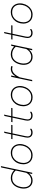

<svg xmlns="http://www.w3.org/2000/svg" viewBox="1848 -2626 788 4523"><g transform="rotate(-90 2241.5 -365.0)"><path d="M252 9Q175.5 9 129.2 -30.8Q83 -70.5 67.5 -135.5Q60 -167 60 -201.5Q60 -237 68 -275Q90.5 -383 154.5 -443.5Q218.5 -504 310 -504Q368 -504 413.8 -481.2Q459.5 -458.5 488 -430H494L507.5 -494Q521 -556.5 533.8 -616.5Q546.5 -676.5 558 -731L590 -739Q577 -677.5 564.2 -617.5Q551.5 -557.5 538 -494L480 -221Q467 -159.5 456 -108Q445 -56.5 433 0H404L418 -68H412Q378.5 -27.5 336.2 -9.2Q294 9 252 9ZM253 -23Q302 -23 349.5 -50.8Q397 -78.5 432 -140L486 -389Q453 -426.5 410.5 -449.2Q368 -472 310 -472Q249.5 -472 206.8 -445.8Q164 -419.5 137.5 -374Q111 -328.5 99 -271Q91 -233 91 -199Q91 -172 96 -147Q107.5 -90.5 146.5 -56.8Q185.5 -23 253 -23Z M844 9Q782.5 9 738.5 -14.2Q694.5 -37.5 668.8 -77.5Q643 -117.5 635.5 -168Q632.5 -188.5 632.5 -209.5Q632.5 -240.5 639 -273Q654 -346.5 693.2 -398.2Q732.5 -450 786 -477Q839.5 -504 898 -504Q978 -504 1029 -464.5Q1080 -425 1099 -361Q1109.5 -326 1109.5 -288Q1109.5 -256 1102 -222Q1087.5 -154 1051 -102Q1014.5 -50 961.5 -20.5Q908.5 9 844 9ZM846 -23Q907 -23 953.2 -50.5Q999.5 -78 1029.2 -124.5Q1059 -171 1071 -228Q1078 -261 1078 -291Q1078 -323 1070 -351.5Q1054.5 -406.5 1011 -439.2Q967.5 -472 898 -472Q837.5 -472 790.5 -445.2Q743.5 -418.5 712.8 -372Q682 -325.5 670 -267Q663.5 -236 663.5 -207Q663.5 -175.5 671 -147Q685 -91 728.5 -57Q772 -23 846 -23Z M1380 9Q1312 9 1280.5 -36Q1260 -65 1260 -109Q1260 -133 1266 -161Q1286 -256 1303 -335Q1320 -414 1331 -465H1224L1230 -494H1337Q1346 -536 1354 -574Q1362 -612 1371 -654L1403 -665Q1392.5 -615.5 1384.5 -578Q1376.5 -540.5 1366.5 -494H1561L1555 -465H1360.5L1295 -157Q1289 -129.5 1289 -107.5Q1289 -73 1304.5 -54Q1329.5 -23 1381 -23Q1427 -23 1469 -54L1468 -16Q1455.5 -7 1431.2 1Q1407 9 1380 9Z M1780 9Q1712 9 1680.5 -36Q1660 -65 1660 -109Q1660 -133 1666 -161Q1686 -256 1703 -335Q1720 -414 1731 -465H1624L1630 -494H1737Q1746 -536 1754 -574Q1762 -612 1771 -654L1803 -665Q1792.5 -615.5 1784.5 -578Q1776.5 -540.5 1766.5 -494H1961L1955 -465H1760.5L1695 -157Q1689 -129.5 1689 -107.5Q1689 -73 1704.5 -54Q1729.5 -23 1781 -23Q1827 -23 1869 -54L1868 -16Q1855.5 -7 1831.2 1Q1807 9 1780 9Z M2211 9Q2149.5 9 2105.5 -14.2Q2061.5 -37.5 2035.8 -77.5Q2010 -117.5 2002.5 -168Q1999.5 -188.5 1999.5 -209.5Q1999.5 -240.5 2006 -273Q2021 -346.5 2060.2 -398.2Q2099.5 -450 2153 -477Q2206.5 -504 2265 -504Q2345 -504 2396 -464.5Q2447 -425 2466 -361Q2476.5 -326 2476.5 -288Q2476.5 -256 2469 -222Q2454.5 -154 2418 -102Q2381.5 -50 2328.5 -20.5Q2275.5 9 2211 9ZM2213 -23Q2274 -23 2320.2 -50.5Q2366.5 -78 2396.2 -124.5Q2426 -171 2438 -228Q2445 -261 2445 -291Q2445 -323 2437 -351.5Q2421.5 -406.5 2378 -439.2Q2334.5 -472 2265 -472Q2204.5 -472 2157.5 -445.2Q2110.5 -418.5 2079.8 -372Q2049 -325.5 2037 -267Q2030.5 -236 2030.5 -207Q2030.5 -175.5 2038 -147Q2052 -91 2095.5 -57Q2139 -23 2213 -23Z M2588 0Q2600 -56.5 2611 -108Q2622 -159.5 2635 -221L2645.5 -270.5Q2665 -364 2693 -494L2724 -497L2703 -397H2708Q2734.5 -441 2764.5 -464Q2794.5 -487 2824 -495.5Q2853.5 -504 2878 -504Q2897 -504 2915.2 -500.8Q2933.5 -497.5 2947 -493L2937 -461Q2919 -468 2904.2 -470Q2889.5 -472 2876 -472Q2851.5 -472 2820.5 -459.8Q2789.5 -447.5 2754 -409.5Q2718.5 -371.5 2681 -294L2665.5 -221.5Q2652.5 -160.5 2641.5 -108.5Q2630 -56 2618 0Z M3318.5 0Q3321.5 -14 3324.5 -28.5L3333 -68H3327Q3293.5 -27.5 3251.2 -9.2Q3209 9 3167 9Q3090.5 9 3044.2 -30.8Q2998 -70.5 2982.5 -135.5Q2975 -167 2975 -201.5Q2975 -237 2983 -275Q3005.5 -383 3069.5 -443.5Q3133.5 -504 3225 -504Q3283 -504 3329 -481.2Q3375 -458.5 3404 -429H3410L3424 -494L3455 -497Q3442.5 -439.5 3431.5 -386.5Q3420 -333 3407 -271.5L3355 -28.5Q3352 -14 3349 0ZM3168 -23Q3217 -23 3264.5 -50.8Q3312 -78.5 3348 -140L3401 -389Q3368 -426.5 3325.5 -449.2Q3283 -472 3225 -472Q3164.5 -472 3121.8 -445.8Q3079 -419.5 3052.5 -374Q3026 -328.5 3014 -271Q3006 -233 3006 -199Q3006 -172 3011 -147Q3022.5 -90.5 3061.5 -56.8Q3100.5 -23 3168 -23Z M3727 9Q3659 9 3627.5 -36Q3607 -65 3607 -109Q3607 -133 3613 -161Q3633 -256 3650 -335Q3667 -414 3678 -465H3571L3577 -494H3684Q3693 -536 3701 -574Q3709 -612 3718 -654L3750 -665Q3739.5 -615.5 3731.5 -578Q3723.5 -540.5 3713.5 -494H3908L3902 -465H3707.5L3642 -157Q3636 -129.5 3636 -107.5Q3636 -73 3651.5 -54Q3676.5 -23 3728 -23Q3774 -23 3816 -54L3815 -16Q3802.5 -7 3778.2 1Q3754 9 3727 9Z M4158 9Q4096.5 9 4052.5 -14.2Q4008.5 -37.5 3982.8 -77.5Q3957 -117.5 3949.5 -168Q3946.5 -188.5 3946.5 -209.5Q3946.5 -240.5 3953 -273Q3968 -346.5 4007.2 -398.2Q4046.5 -450 4100 -477Q4153.5 -504 4212 -504Q4292 -504 4343 -464.5Q4394 -425 4413 -361Q4423.5 -326 4423.5 -288Q4423.5 -256 4416 -222Q4401.5 -154 4365 -102Q4328.5 -50 4275.5 -20.5Q4222.5 9 4158 9ZM4160 -23Q4221 -23 4267.2 -50.5Q4313.5 -78 4343.2 -124.5Q4373 -171 4385 -228Q4392 -261 4392 -291Q4392 -323 4384 -351.5Q4368.5 -406.5 4325 -439.2Q4281.5 -472 4212 -472Q4151.5 -472 4104.5 -445.2Q4057.5 -418.5 4026.8 -372Q3996 -325.5 3984 -267Q3977.5 -236 3977.5 -207Q3977.5 -175.5 3985 -147Q3999 -91 4042.5 -57Q4086 -23 4160 -23Z"/></g></svg>

Font: Heraclito Thin
Style: Italic
Weight: 100
Italic angle: -12°
Designer: Kostas Bartsokas (font) & Cristiano Sobral (main changes)
Foundry: Kostas Bartsokas (font) & Cristiano Sobral (main changes)
Version: Version 1.00;July 8, 2020;FontCreator 13.0.0.2655 64-bit